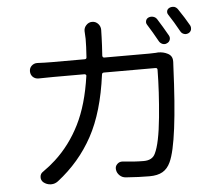

<svg xmlns="http://www.w3.org/2000/svg" viewBox="-56 -879 1113 968"><g transform="rotate(-5 500.0 -394.5)"><path d="M477.5 -600.6Q477.5 -596.7 480 -593.8Q482.4 -590.8 486.3 -590.8H714.8Q732.4 -590.8 748 -591.8Q753.9 -592.8 758.8 -592.8Q786.1 -592.8 806.6 -582Q831.1 -570.3 831.1 -543Q831.1 -540 831.1 -537.1Q830.1 -526.4 830.1 -518.6Q813.5 -131.8 768.6 -36.1Q753.9 -3.9 728.5 10.7Q703.1 25.4 662.1 25.4Q609.4 25.4 543 20.5Q524.4 19.5 511.2 6.8Q498 -5.9 496.1 -23.4Q494.1 -39.1 505.4 -50.3Q516.6 -61.5 532.2 -60.5Q593.8 -53.7 639.6 -53.7Q683.6 -53.7 698.2 -85.9Q722.7 -135.7 735.4 -266.1Q748 -396.5 749 -505.9Q749 -515.6 739.3 -515.6H478.5Q468.8 -515.6 467.8 -505.9Q443.4 -318.4 377.4 -197.3Q311.5 -76.2 199.2 10.7Q183.6 22.5 165 22.5Q164.1 22.5 162.1 22.5Q141.6 21.5 126 8.8Q113.3 -2 114.3 -19Q115.2 -36.1 129.9 -44.9Q166 -70.3 192.4 -94.7Q269.5 -165 318.8 -263.7Q368.2 -362.3 388.7 -506.8Q389.6 -509.8 386.7 -512.7Q383.8 -515.6 379.9 -515.6H221.7Q172.9 -515.6 148.4 -514.6Q147.5 -514.6 147.5 -514.6Q130.9 -514.6 119.1 -525.4Q107.4 -537.1 107.4 -554.2Q107.4 -571.3 119.1 -582Q130.9 -592.8 146.5 -592.8Q147.5 -592.8 148.4 -592.8Q186.5 -590.8 220.7 -590.8H387.7Q397.5 -590.8 397.5 -600.6Q401.4 -656.2 401.4 -692.4L399.4 -732.4Q399.4 -749 410.2 -760.7Q422.9 -775.4 441.4 -775.4Q460 -775.4 472.7 -760.7Q483.4 -748 483.4 -731.4L482.4 -694.3Q481.4 -657.2 477.5 -600.6ZM715.8 -737.3Q711.9 -743.2 711.9 -750Q711.9 -753.9 712.9 -756.8Q715.8 -767.6 726.6 -772.5Q738.3 -777.3 750.5 -773.9Q762.7 -770.5 769.5 -759.8Q794.9 -719.7 821.3 -672.9Q827.1 -662.1 823.2 -650.9Q819.3 -639.6 807.6 -634.8Q801.8 -631.8 795.9 -631.8Q790 -631.8 785.2 -633.8Q773.4 -638.7 767.6 -649.4Q741.2 -697.3 715.8 -737.3ZM827.1 -777.3Q822.3 -784.2 822.3 -791Q822.3 -793.9 823.2 -797.9Q826.2 -807.6 836.9 -812.5Q843.8 -815.4 850.6 -815.4Q855.5 -815.4 860.4 -814.5Q872.1 -810.5 878.9 -799.8Q910.2 -753.9 932.6 -713.9Q935.5 -707 935.5 -701.2Q935.5 -696.3 934.6 -692.4Q930.7 -680.7 919.9 -675.8Q913.1 -672.9 907.2 -672.9Q902.3 -672.9 896.5 -674.8Q885.7 -678.7 879.9 -689.5Q852.5 -739.3 827.1 -777.3Z"/></g></svg>

Font: Gen Jyuu GothicX Regular
Style: Regular
Weight: 400
Designer: [Source Han Sans]
Ryoko NISHIZUKA  (kana & ideographs); Paul D. Hunt (Latin, Greek & Cyrillic); Wenlong ZHANG  (bopomofo
Version: Version 1.002.20150607